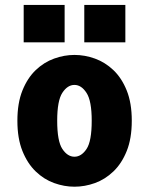

<svg xmlns="http://www.w3.org/2000/svg" viewBox="-20 -730 590 762"><path d="M275.5 11Q235 11 194.8 -3.5Q154.5 -18 121.8 -49.5Q89 -81 69 -130.8Q49 -180.5 49 -251Q49 -321 69 -370.8Q89 -420.5 121.8 -451.8Q154.5 -483 194.8 -497.5Q235 -512 275.5 -512Q316.5 -512 356.8 -497.5Q397 -483 430 -451.8Q463 -420.5 483 -370.8Q503 -321 503 -251Q503 -180.5 483 -130.8Q463 -81 430 -49.5Q397 -18 356.8 -3.5Q316.5 11 275.5 11ZM275.5 -108Q303 -108 323.5 -138.8Q344 -169.5 344 -251Q344 -329.5 323.5 -361.2Q303 -393 275.5 -393Q248 -393 227.5 -361.8Q207 -330.5 207 -251Q207 -169.5 227.5 -138.8Q248 -108 275.5 -108ZM74 -710.5H236.5V-562H74ZM314.5 -710.5H477.5V-562H314.5Z"/></svg>

Font: Trispace SemiCondensed
Style: Bold
Weight: 700
Width: 4
Designer: Tyler Finck
Foundry: Etcetera Type Company
Version: Version 1.210; ttfautohint (v1.8.3)